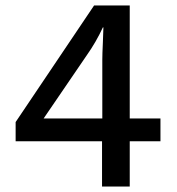

<svg xmlns="http://www.w3.org/2000/svg" viewBox="-20 -680 644 700"><path d="M352 0V-165H37V-235L323 -660H453V-248H565V-165H453V0ZM139 -248H353V-462Q353 -482 355 -524Q357 -566 357 -580H355Q330 -526 296 -478Z"/></svg>

Font: Elaine Sans Medium
Style: Regular
Weight: 500
Designer: Wei Huang
Foundry: Wei Huang
Version: Version 2.001;PS 002.001;hotconv 1.0.88;makeotf.lib2.5.64775